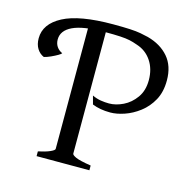

<svg xmlns="http://www.w3.org/2000/svg" viewBox="-95 -726 826 822"><g transform="rotate(15 318.0 -315.0)"><path d="M313 -276 303 -313Q322 -304 341 -301Q360 -298 378 -298Q408 -298 440 -313.5Q472 -329 494.5 -360.5Q517 -392 517 -438Q517 -488 493 -523.5Q469 -559 428 -572Q409 -579 392.5 -582.5Q376 -586 350.5 -587.5Q325 -589 280 -589Q186 -589 140.5 -567.5Q95 -546 95 -506Q95 -488 104 -474.5Q113 -461 129 -454Q127 -450 115 -443Q103 -436 86.5 -428.5Q70 -421 57 -418Q38 -426 26.5 -444.5Q15 -463 15 -490Q15 -554 87 -592Q159 -630 308 -630Q354 -630 382.5 -628.5Q411 -627 430 -623.5Q449 -620 465 -616Q524 -600 558 -560.5Q592 -521 592 -457Q592 -406 572 -369.5Q552 -333 520.5 -309Q489 -285 455 -273.5Q421 -262 393 -262Q347 -262 313 -276ZM137 0V-21Q170 -28 189 -36.5Q208 -45 208 -51V-605H286V-51Q286 -45 303 -37Q320 -29 371 -21V0Z"/></g></svg>

Font: ChillKai
Style: Regular
Weight: 400
Designer: ChillType
Foundry: 寒蝉字型
Version: Version 2.000